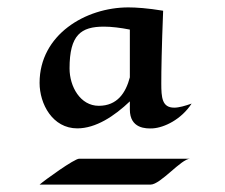

<svg xmlns="http://www.w3.org/2000/svg" viewBox="-20 -728 609 519"><path d="M247 -442C197 -442 168 -494 168 -543C168 -634 199 -656 261 -656C281 -656 306 -653 331 -648V-519C320 -477 297 -442 247 -442ZM498 -448C481 -442 464 -437 451 -437C418 -437 416 -464 416 -503C416 -537 417 -598 421 -699C379 -706 347 -708 327 -708C211 -708 87 -634 87 -504C87 -447 122 -381 189 -381C239 -381 289 -414 331 -454V-432C331 -380 375 -380 393 -381C424 -383 470 -405 498 -448ZM194 -299C181 -299 102 -242 87 -229H387C414 -229 470 -299 494 -299Z"/></svg>

Font: Eagle Lake
Style: Regular
Weight: 400
Designer: Astigmatic (AOETI)
Foundry: Astigmatic (AOETI)
Version: Version 1.000